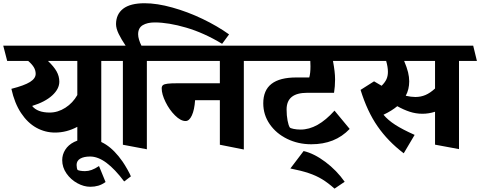

<svg xmlns="http://www.w3.org/2000/svg" viewBox="-45 -856 2907 1162"><path d="M653.3 -487.3H567.9V48.8L422.9 20V-88.4Q357.9 -53.7 288.1 -53.7Q228 -53.7 175 -83Q122.1 -112.3 82.5 -171.9Q43 -231.4 23.9 -318.4Q102.5 -338.4 136.7 -359.9Q170.9 -381.3 170.9 -409.2Q170.9 -430.2 159.9 -448.7Q148.9 -467.3 125.5 -487.3H-1.5L-25.4 -579.6H631.3ZM422.9 -280.8V-487.3H245.1Q280.8 -453.6 297.4 -424.1Q314 -394.5 314 -361.8Q314 -317.9 271.2 -278.6Q228.5 -239.3 149.4 -214.8Q181.2 -174.8 255.9 -174.8Q305.2 -174.8 350.6 -203.9Q396 -232.9 422.9 -280.8Z M697.3 122.6Q710.4 141.6 726.6 170.4Q742.7 199.2 747.1 211.4L706.5 242.2Q650.9 168 599.6 129.6Q548.3 91.3 500.5 91.3Q462.4 91.3 440.4 104.2Q418.5 117.2 418.5 142.6Q418.5 150.9 420.4 160.9Q422.4 170.9 425.3 172.9Q429.2 175.3 441.7 177.5Q454.1 179.7 469.2 179.7Q489.3 179.7 509.3 172.6Q529.3 165.5 554.2 148.9L593.8 245.6Q572.3 261.2 549.8 267.8Q527.3 274.4 501.5 274.4Q462.4 274.4 422.9 252.7Q383.3 231 357.4 193.8Q331.5 156.7 331.5 112.8Q331.5 79.6 349.9 50.3Q368.2 21 403.6 3.2Q439 -14.6 487.3 -14.6Q602.1 -14.6 697.3 122.6Z M791 -648.4Q791 -633.8 796.6 -615.2Q802.2 -596.7 811 -579.6H900.4L919.4 -487.3H843.8V47.4L698.7 20V-487.3H627.4L603 -579.6H715.3Q689.5 -617.7 673.3 -650.9Q657.2 -684.1 657.2 -710.4Q657.7 -770.5 700.7 -803.5Q743.7 -836.4 830.1 -836.4Q905.3 -836.4 998 -810.5Q1090.8 -784.7 1180.9 -741.5Q1271 -698.2 1341.3 -647.9L1299.3 -590.8Q1189.5 -657.2 1082 -688.7Q974.6 -720.2 891.1 -720.2Q846.7 -720.2 818.8 -703.6Q791 -687 791 -648.4Z M1078.1 -123.5Q1048.3 -123.5 1014.2 -157.5Q980 -191.4 956.8 -238.8Q933.6 -286.1 933.6 -321.3Q933.6 -334.5 941.4 -340.8Q949.2 -347.2 969.7 -349.6Q990.2 -352.1 1032.7 -352.1H1285.6V-487.3H897.9L874.5 -579.6H1505.4L1527.3 -487.3H1430.7V48.8L1285.6 20V-249.5H1135.7Q1131.8 -191.4 1116.2 -157.5Q1100.6 -123.5 1078.1 -123.5Z M1773.9 -71.8Q1825.7 -71.8 1876.7 -100.3Q1927.7 -128.9 1979.5 -186.5L2071.3 -75.7Q2026.4 -28.8 1968.8 -5.9Q1911.1 17.1 1838.9 17.1Q1759.8 17.1 1693.1 -15.4Q1626.5 -47.9 1587.4 -104.5Q1548.3 -161.1 1548.3 -231Q1548.3 -309.6 1598.1 -348.4Q1647.9 -387.2 1748.5 -387.2H1826.7Q1834 -412.6 1834 -454.6Q1834 -469.7 1833 -487.3H1502L1476.6 -579.6H2097.7L2119.6 -487.3H1970.2Q1976.6 -452.1 1979.7 -426Q1982.9 -399.9 1982.9 -375Q1982.9 -333 1976.6 -294.4H1814.5Q1751.5 -294.4 1720.5 -269.3Q1689.5 -244.1 1689.5 -193.4Q1689.5 -157.2 1695.3 -126.5Q1701.2 -95.7 1709 -84.5Q1711.9 -80.1 1731.7 -75.9Q1751.5 -71.8 1773.9 -71.8Z M2041 244.1 1979.5 285.6Q1940.9 251 1904.8 229Q1868.7 207 1823.7 191.9Q1778.8 176.8 1712.4 163.6L1792.5 58.1Q1856 72.8 1924.3 124Q1992.7 175.3 2041 244.1Z M2841.3 -487.3H2732.9V46.4L2587.9 19.5V-179.7Q2549.8 -167.5 2511.7 -167.5Q2471.7 -167.5 2434.1 -179.9Q2396.5 -192.4 2359.4 -213.4Q2326.2 -185.5 2275.9 -161.6Q2302.7 -129.4 2346.4 -101.1Q2390.1 -72.8 2464.4 -39.6L2398.4 71.8Q2302.7 -1 2240 -91.6Q2177.2 -182.1 2137.2 -312L2218.8 -363.8L2264.6 -336.9Q2285.6 -357.9 2294.2 -377.2Q2302.7 -396.5 2302.7 -421.4Q2302.7 -450.2 2292 -487.3H2093.8L2068.8 -579.6H2818.8ZM2587.9 -487.3H2400.9Q2417.5 -447.8 2424.6 -418.7Q2431.6 -389.6 2431.6 -363.8Q2431.6 -315.4 2410.6 -276.4Q2443.4 -269 2468.8 -269Q2501.5 -269 2529.8 -281Q2558.1 -293 2587.9 -320.3Z"/></svg>

Font: Vesper Libre Heavy
Style: Regular
Weight: 900
Designer: Robert Keller & Kimya Gandhi
Foundry: Mota Italic
Version: Version 1.058